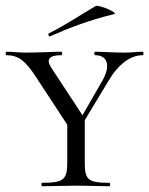

<svg xmlns="http://www.w3.org/2000/svg" viewBox="-25 -648 520 668"><path d="M150 -522C218 -552 283 -577 372 -599C389 -603 317 -633 308 -627C256 -597 207 -563 145 -532C141 -530 144 -519 150 -522ZM472 -468C448 -468 436 -465 409 -465C361 -465 339 -468 306 -468C302 -468 302 -456 306 -456C348 -456 362 -421 331 -367L262 -247L153 -413C134 -443 148 -456 189 -456C192 -456 192 -468 189 -468C158 -468 111 -465 63 -465C43 -465 17 -468 -3 -468C-6 -468 -6 -456 -3 -456C39 -456 63 -436 97 -385L209 -214V-81C209 -23 195 -12 122 -12C118 -12 118 0 122 0C154 0 197 -2 239 -2C285 -2 323 0 356 0C359 0 359 -12 356 -12C281 -12 270 -23 270 -81V-230L352 -366C386 -424 428 -456 472 -456C475 -456 475 -468 472 -468Z"/></svg>

Font: Cormorant SC
Style: Regular
Weight: 400
Designer: Christian Thalmann (Catharsis Fonts)
Version: Version 1.000;PS 001.000;hotconv 1.0.70;makeotf.lib2.5.58329